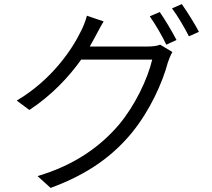

<svg xmlns="http://www.w3.org/2000/svg" viewBox="-20 -856 1040 941"><path d="M763 -797 714 -776C741 -738 776 -678 795 -637L845 -660C824 -701 788 -761 763 -797ZM871 -836 823 -815C851 -778 884 -721 906 -678L955 -700C936 -737 897 -799 871 -836ZM488 -751 406 -779C400 -755 386 -720 377 -704C334 -614 234 -465 62 -363L124 -317C235 -390 318 -480 378 -564H726C704 -470 642 -339 563 -245C471 -137 344 -46 164 7L228 65C416 -4 535 -95 626 -205C714 -313 776 -449 803 -551C808 -566 817 -588 825 -601L765 -637C750 -631 730 -628 703 -628H420L447 -677C457 -695 473 -727 488 -751Z"/></svg>

Font: ChiuKong Gothic CL Normal
Style: Regular
Weight: 350
Designer: Ryoko NISHIZUKA 西塚涼子 (kana, bopomofo & ideographs); Paul D. Hunt (Latin, Greek & Cyrillic); Sandoll Communications 산돌커뮤니
Foundry: Adobe
Version: Version 1.300